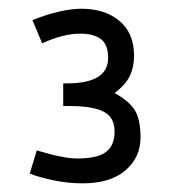

<svg xmlns="http://www.w3.org/2000/svg" viewBox="-20 -759 405 444"><path d="M55 -712.5 77.5 -658.8Q126.2 -681.2 166.2 -681.2Q196.2 -681.2 213.1 -668.8Q230 -656.2 230 -625Q230 -566.2 135 -566.2H126.2V-513.8H140Q195 -513.8 220 -500.6Q245 -487.5 245 -455Q245 -422.5 225 -407.5Q205 -392.5 158.8 -392.5Q126.2 -392.5 65 -411.2L48.8 -357.5Q71.2 -348.8 104.4 -341.9Q137.5 -335 171.2 -335Q235 -335 270 -365Q305 -395 305 -441.2Q305 -483.8 291.2 -505Q277.5 -526.2 245 -543.8Q270 -562.5 280 -583.1Q290 -603.8 290 -630Q290 -682.5 256.2 -710.6Q222.5 -738.8 168.8 -738.8Q121.2 -738.8 55 -712.5Z"/></svg>

Font: Cambay
Style: Regular
Weight: 400
Designer: Pooja Saxena
Foundry: Pooja Saxena
Version: Version 1.181;PS 001.181;hotconv 1.0.70;makeotf.lib2.5.58329